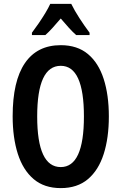

<svg xmlns="http://www.w3.org/2000/svg" viewBox="-20 -956 623 986"><path d="M539 -358Q539 -248 512.5 -165Q486 -82 431.5 -36Q377 10 292 10Q207 10 152.5 -36.5Q98 -83 71.5 -166Q45 -249 45 -359Q45 -540 108 -632Q171 -724 292 -724Q377 -724 431.5 -678.5Q486 -633 512.5 -550.5Q539 -468 539 -358ZM171 -358Q171 -98 292 -98Q411 -98 411 -358Q411 -618 292 -618Q171 -618 171 -358ZM346 -936Q362 -903 387.5 -863.5Q413 -824 440 -788V-776H371Q353 -792 333.5 -813.5Q314 -835 292 -861Q270 -835 249.5 -812.5Q229 -790 213 -776H144V-788Q160 -809 178.5 -836Q197 -863 213 -889.5Q229 -916 238 -936Z"/></svg>

Font: Noto Sans Bengali ExtraCondensed SemiBold
Style: Regular
Weight: 600
Width: 2
Designer: Joana Ranito - Universal Thirst; Jelle Bosma - Monotype Design Team
Foundry: Universal Thirst ehf.
Version: Version 3.000; ttfautohint (v1.8.4.7-5d5b)